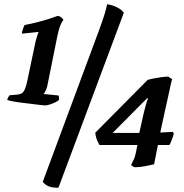

<svg xmlns="http://www.w3.org/2000/svg" viewBox="-20 -783 869 907"><path d="M193 -285Q189 -285 171.5 -287Q154 -289 130 -292Q106 -295 81.5 -298Q57 -301 39 -304.5Q21 -308 14 -311Q16 -319 19.5 -324.5Q23 -330 25 -333L61 -336Q73 -337 81.5 -341.5Q90 -346 96.5 -359.5Q103 -373 109 -401L148 -587Q151 -599 155.5 -613Q160 -627 162 -630L161 -632L83 -624Q85 -637 89.5 -649.5Q94 -662 97 -665Q124 -670 154 -677.5Q184 -685 210.5 -693.5Q237 -702 253 -708Q261 -707 268 -702Q275 -697 280 -689Q270 -677 263 -658Q256 -639 249 -603L204 -380Q202 -368 196.5 -356.5Q191 -345 186 -339L256 -332Q258 -330 258.5 -324Q259 -318 259 -311Q253 -305 240 -299Q227 -293 214 -289Q201 -285 193 -285ZM256 104Q229 104 212 98Q195 92 182 76L401 -514Q430 -591 447.5 -639Q465 -687 474 -716Q483 -745 486 -763Q513 -759 534.5 -747.5Q556 -736 565 -723ZM616 7Q613 7 607.5 3Q602 -1 599 -3Q604 -13 611.5 -28.5Q619 -44 623 -67L629 -98H450Q441 -112 436 -127.5Q431 -143 430 -156L678 -406Q689 -409 706.5 -412.5Q724 -416 743 -418.5Q762 -421 775 -421L793 -409Q789 -396 784 -371.5Q779 -347 773 -321Q767 -295 762 -272L737 -157L796 -160L801 -152Q797 -136 790.5 -119.5Q784 -103 780 -98H726L708 -7Q697 -4 668.5 1.5Q640 7 616 7ZM512 -155H638L659 -249Q665 -273 670.5 -293Q676 -313 680 -318L675 -319Z"/></svg>

Font: Texturina Medium 12pt ExtraBold
Style: Italic
Weight: 800
Italic angle: -11°
Version: Version 1.002